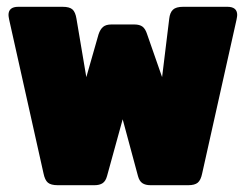

<svg xmlns="http://www.w3.org/2000/svg" viewBox="-20 -545 723 565"><path d="M108 -35 7 -487Q5 -497 5 -501Q5 -525 34 -525H164Q185 -525 193.5 -517Q202 -509 205 -490L234 -318L270 -444Q275 -459 283.5 -466Q292 -473 308 -473H375Q391 -473 399.5 -466.5Q408 -460 413 -444L457 -318L478 -490Q480 -508 489 -516.5Q498 -525 519 -525H649Q678 -525 678 -501Q678 -497 676 -487L575 -35Q571 -15 562 -7.5Q553 0 534 0H423Q408 0 399 -6Q390 -12 386 -27L341 -194L295 -27Q291 -12 282 -6Q273 0 258 0H150Q130 0 121 -7.5Q112 -15 108 -35Z"/></svg>

Font: Mitr
Style: Bold
Weight: 700
Designer: Thanarat Vachiruckul
Foundry: Cadson Demak
Version: Version 1.002